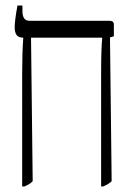

<svg xmlns="http://www.w3.org/2000/svg" viewBox="-20 -667 473 693"><path d="M391 -536 377 -532 383 -13Q372 -2 352 6H345V-402Q345 -494 349 -530V-531H92L98 -13Q88 -2 68 6H60V-402Q60 -476 64 -530V-531Q47 -531 40 -540.5Q33 -550 33 -569Q33 -592 43 -647H61V-627Q61 -592 86 -592H375Q391 -592 391 -578Z"/></svg>

Font: Noto Serif Hebrew CondLight
Style: Regular
Weight: 300
Width: 3
Designer: Monotype Design Team
Foundry: Monotype Imaging Inc.
Version: Version 1.000